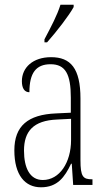

<svg xmlns="http://www.w3.org/2000/svg" viewBox="-20 -786 451 816"><path d="M169 -619V-606H180C221 -652 274 -721 293 -756V-766H237C223 -721 199 -676 169 -619ZM154 10C224 10 255 -33 282 -90H285L291 0H373V-24H371C333 -24 322 -35 322 -105V-367C322 -496 280 -543 197 -543C120 -543 73 -499 73 -441C73 -411 84 -394 105 -394C105 -476 133 -513 195 -513C258 -513 281 -471 281 -371V-307L218 -304C99 -299 41 -251 41 -147C41 -41 87 10 154 10ZM162 -21C107 -21 82 -72 82 -146C82 -227 121 -274 223 -278L282 -281V-191C282 -95 233 -21 162 -21Z"/></svg>

Font: Noto Serif Georgian ExtraCondensed ExtraLight
Style: Regular
Weight: 200
Width: 2
Designer: Monotype Design Team, Akaki Razmadze
Foundry: Google LLC
Version: Version 2.003